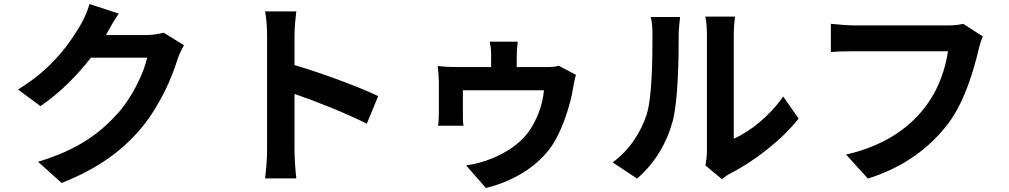

<svg xmlns="http://www.w3.org/2000/svg" viewBox="-20 -848 5040 959"><path d="M797 -685C774 -678 741 -673 710 -673H509L512 -678C524 -701 549 -745 573 -780L427 -828C418 -793 397 -748 382 -723C331 -637 245 -507 70 -401L182 -318C282 -386 366 -472 434 -560H715C699 -485 642 -366 573 -287C485 -188 376 -102 170 -40L288 66C476 -9 597 -100 692 -216C782 -328 839 -461 866 -550C874 -575 888 -603 899 -622Z M1869 -368C1776 -413 1587 -483 1451 -523V-670C1451 -713 1456 -756 1460 -791H1304C1311 -756 1314 -706 1314 -670V-96C1314 -57 1309 6 1304 43H1460C1455 3 1451 -67 1451 -96V-379C1558 -342 1708 -283 1812 -230Z M2770 -520C2761 -515 2738 -513 2700 -513H2561V-566C2561 -589 2562 -605 2566 -640H2426C2433 -605 2433 -589 2433 -566V-513H2262C2231 -513 2193 -515 2166 -518C2169 -497 2172 -458 2172 -439V-287C2172 -264 2171 -240 2168 -220H2295C2292 -236 2292 -261 2292 -280V-397H2697C2690 -321 2661 -248 2622 -192C2555 -98 2422 -37 2308 -22L2407 91C2559 54 2693 -34 2757 -154C2797 -226 2831 -335 2842 -406C2845 -421 2850 -455 2857 -474Z M3586 47C3599 36 3609 28 3630 17C3742 -39 3886 -149 3969 -256L3892 -366C3825 -269 3725 -190 3645 -155V-678C3645 -723 3651 -762 3652 -765H3503C3504 -762 3511 -724 3511 -679V-96C3511 -69 3507 -41 3503 -22ZM3162 44C3250 -32 3309 -130 3340 -243C3367 -345 3370 -555 3370 -673C3370 -713 3377 -759 3377 -763H3230C3237 -739 3239 -712 3239 -672C3239 -552 3237 -362 3210 -276C3182 -191 3128 -101 3040 -37Z M4791 -729C4764 -722 4732 -721 4712 -721H4250C4217 -721 4159 -726 4130 -729V-588C4157 -591 4204 -592 4249 -592H4715C4672 -311 4479 -138 4206 -76L4315 44C4496 -13 4625 -111 4717 -232C4800 -344 4843 -498 4867 -596C4872 -619 4880 -646 4889 -666Z"/></svg>

Font: Spoqa Han Sans Neo Bold
Style: Bold
Weight: 700
Designer: [Spoqa Han Sans Neo] Dong-huui Kim  Younghwa Kang  Yujin Lee  [Noto Sans] Ryoko NISHIZUKA  (kana & ideographs); Paul D. 
Foundry: Spoqa (http://www.spoqa-han-sans.com)
Version: Version 1.000